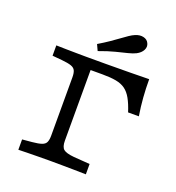

<svg xmlns="http://www.w3.org/2000/svg" viewBox="-138 -876 906 987"><g transform="rotate(20 315.5 -383.0)"><path d="M206.5 -201.6V-445.2Q206.5 -468.5 200.4 -481.5Q194.4 -494.4 177 -500.4Q159.7 -506.5 125.8 -509.7L72.6 -514.5V-571Q96.8 -570.2 125.4 -569.8Q154 -569.4 182.7 -569Q211.3 -568.5 235.5 -568.5H245.2H344.4Q420.2 -568.5 478.2 -569.4Q536.3 -570.2 580.6 -571Q580.6 -519.4 584.3 -471.4Q587.9 -423.4 596 -373.4H537.1Q523.4 -416.1 508.1 -443.5Q492.7 -471 472.2 -485.9Q451.6 -500.8 421.4 -506.5Q391.1 -512.1 346.8 -512.1H281.5V-201.6ZM235.5 -2.4Q211.3 -2.4 182.7 -2Q154 -1.6 125.4 -1.2Q96.8 -0.8 72.6 0V-56.5L125.8 -61.3Q159.7 -64.5 177 -70.6Q194.4 -76.6 200.4 -89.5Q206.5 -102.4 206.5 -125.8V-201.6H281.5V-125.8Q281.5 -91.9 296 -79.4Q310.5 -66.9 354 -62.9L441.9 -56.5V0Q412.1 -0.8 378.2 -1.2Q344.4 -1.6 311.3 -2Q278.2 -2.4 249.2 -2.4H244.4ZM282.3 -616.1 266.9 -649.2Q300.8 -669.4 325.8 -686.7Q350.8 -704 370.2 -718.1Q389.5 -732.3 404.8 -742.7Q420.2 -753.2 433.9 -758.9Q458.1 -769.4 479 -764.5Q500 -759.7 508.1 -741.9Q516.9 -724.2 507.3 -705.2Q497.6 -686.3 474.2 -674.2Q458.1 -666.1 432.3 -659.7Q406.5 -653.2 369.4 -644Q332.3 -634.7 282.3 -616.1Z"/></g></svg>

Font: Playfair 5pt SemiExpanded Light
Style: Regular
Weight: 300
Width: 6
Designer: Claus Eggers Sørensen
Foundry: Claus Eggers Sørensen
Version: Version 2.203